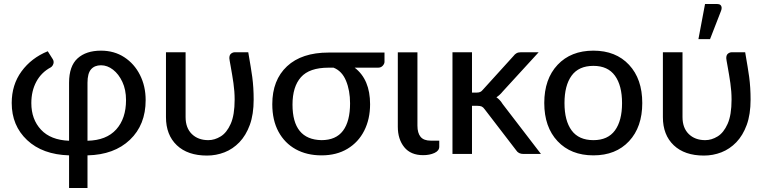

<svg xmlns="http://www.w3.org/2000/svg" viewBox="-20 -769 3822 959"><path d="M417 170H325V7Q192.5 3 115.5 -69.2Q38.5 -141.5 38.5 -254.5Q38.5 -345.5 87.5 -412.5Q136.5 -479.5 218.5 -513L243.5 -473.5Q248 -466.5 248 -459Q248 -450.5 243.5 -443Q239 -435.5 233.5 -432.5Q186.5 -407.5 161.5 -361Q136.5 -314.5 136.5 -254Q136.5 -173 184.8 -121.2Q233 -69.5 325 -66V-355.5Q325 -439 367.5 -477.5Q410 -516 484.5 -516Q550.5 -516 600.8 -483.2Q651 -450.5 679.2 -394.5Q707.5 -338.5 707.5 -269Q707.5 -145.5 629 -70.8Q550.5 4 417 7ZM417 -66Q511.5 -68 560.5 -122.5Q609.5 -177 609.5 -269Q609.5 -321 591.2 -360Q573 -399 544.5 -421Q516 -443 484.5 -443Q452.5 -443 434.8 -422.8Q417 -402.5 417 -355.5Z M1014 8Q917.5 8 863.2 -43.5Q809 -95 809 -184V-508H907V-184Q907 -130 938.2 -99.5Q969.5 -69 1020.5 -69Q1052 -69 1082.2 -87.5Q1112.5 -106 1132.2 -150.2Q1152 -194.5 1152 -271.5Q1152 -312.5 1146 -353.8Q1140 -395 1132.5 -436Q1125.5 -473.5 1125.5 -478.5Q1125.5 -494.5 1134.2 -501.2Q1143 -508 1153 -508H1220Q1234.5 -424.5 1240 -384.5Q1247 -332 1247 -271.5Q1247 -198 1227.8 -145.2Q1208.5 -92.5 1175.8 -58.5Q1143 -24.5 1101.2 -8.2Q1059.5 8 1014 8Z M1586 7Q1512.5 7 1457.2 -23.5Q1402 -54 1371 -111.2Q1340 -168.5 1340 -248.5Q1340 -369 1413.5 -437.8Q1487 -506.5 1621.5 -506.5H1900.5V-460Q1900.5 -450.5 1891.8 -440.8Q1883 -431 1868.5 -431H1751.5Q1828.5 -372 1828.5 -248.5Q1828.5 -174 1799.2 -116.2Q1770 -58.5 1715.5 -25.8Q1661 7 1586 7ZM1585.5 -69Q1658 -69 1693.2 -116Q1728.5 -163 1728.5 -253Q1728.5 -317 1708.2 -365.8Q1688 -414.5 1646 -431H1621Q1525.5 -431 1483.2 -383.5Q1441 -336 1441 -246.5Q1441 -72 1585.5 -69Z M2093.5 6Q2031.5 6 1999.2 -33.8Q1967 -73.5 1967 -136V-507.5H2065V-141.5Q2065 -104.5 2080.8 -85.5Q2096.5 -66.5 2131.5 -66.5H2174V-36.5Q2174 -16 2150 -5Q2126 6 2093.5 6Z M2682 0H2594.5Q2569.5 0 2558 -18.5L2401 -223Q2393.5 -233.5 2386 -237Q2378.5 -240.5 2363.5 -240.5H2337.5V0H2240V-508H2337.5V-306.5H2360.5Q2371 -306.5 2378.2 -309.5Q2385.5 -312.5 2392.5 -321.5L2544.5 -489Q2551.5 -498.5 2560 -503.2Q2568.5 -508 2581.5 -508H2670.5L2490.5 -311.5Q2477 -294.5 2459.5 -283Q2477.5 -271 2490.5 -249.5Z M2944 7Q2831.5 7 2765 -63.8Q2698.5 -134.5 2698.5 -254.5Q2698.5 -374.5 2765 -445.2Q2831.5 -516 2944 -516Q3056 -516 3122 -445.2Q3188 -374.5 3188 -254.5Q3188 -134.5 3122 -63.8Q3056 7 2944 7ZM2944 -69Q3016 -69 3051.5 -117.5Q3087 -166 3087 -254Q3087 -342 3051.5 -391Q3016 -440 2944 -440Q2870.5 -440 2835 -391Q2799.5 -342 2799.5 -254Q2799.5 -166 2835.2 -117.5Q2871 -69 2944 -69Z M3496 8Q3399.5 8 3345.2 -43.5Q3291 -95 3291 -184V-508H3389V-184Q3389 -130 3420.2 -99.5Q3451.5 -69 3502.5 -69Q3534 -69 3564.2 -87.5Q3594.5 -106 3614.2 -150.2Q3634 -194.5 3634 -271.5Q3634 -312.5 3628 -353.8Q3622 -395 3614.5 -436Q3607.5 -473.5 3607.5 -478.5Q3607.5 -494.5 3616.2 -501.2Q3625 -508 3635 -508H3702Q3716.5 -424.5 3722 -384.5Q3729 -332 3729 -271.5Q3729 -198 3709.8 -145.2Q3690.5 -92.5 3657.8 -58.5Q3625 -24.5 3583.2 -8.2Q3541.5 8 3496 8ZM3526.5 -573.5H3468.5L3501.5 -749H3562Q3583.5 -749 3584.5 -729.5Q3584.5 -723 3581.5 -715Z"/></svg>

Font: Verano Sans Medium
Style: Regular
Weight: 500
Designer: Lukasz Dziedzic with Adam Twardoch and Botio Nikoltchev
Foundry: tyPoland Lukasz Dziedzic
Version: Version 3.001;December 28, 2019;FontCreator 12.0.0.2547 64-b